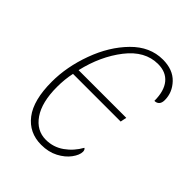

<svg xmlns="http://www.w3.org/2000/svg" viewBox="-167 -633 729 729"><g transform="rotate(45 197.5 -268.0)"><path d="M40 -188Q40 -268 70.5 -351.5Q101 -435 155.5 -490.5Q210 -546 279 -546Q333 -546 363 -514.5Q393 -483 393 -442Q393 -427 386 -419.5Q379 -412 367 -412Q367 -465 344 -493Q321 -521 278 -521Q208 -521 155.5 -453.5Q103 -386 81 -291H337L332 -266H76Q68 -229 68 -188Q68 -106 99 -61Q130 -16 180 -16Q220 -16 252.5 -39Q285 -62 305 -98Q308 -97 310 -93Q312 -89 312 -84Q312 -66 295.5 -43.5Q279 -21 249.5 -5.5Q220 10 181 10Q116 10 78 -39.5Q40 -89 40 -188Z"/></g></svg>

Font: Noto Serif NarrowThin
Style: Italic
Weight: 250
Width: 4
Italic angle: -12°
Designer: Monotype Design Team
Foundry: Monotype Imaging Inc.
Version: Version 1.001